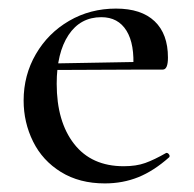

<svg xmlns="http://www.w3.org/2000/svg" viewBox="-20 -415 451 447"><path d="M35 -181Q35 -240 63.5 -289Q92 -338 141 -366.5Q190 -395 250 -395Q309 -395 340 -365.5Q371 -336 371 -281Q371 -253 359 -253H290Q294 -312 274.5 -343.5Q255 -375 216 -375Q167 -375 139.5 -333.5Q112 -292 112 -220Q112 -132 152.5 -80Q193 -28 268 -28Q297 -28 318 -35.5Q339 -43 367 -59H368Q371 -59 373.5 -55.5Q376 -52 374 -49Q338 -17 302 -2.5Q266 12 224 12Q165 12 122 -14.5Q79 -41 57 -85.5Q35 -130 35 -181ZM88 -267 312 -271V-253L89 -252Z"/></svg>

Font: Cormorant Infant Medium
Style: Regular
Weight: 500
Designer: Christian Thalmann (Catharsis Fonts)
Foundry: Catharsis Fonts
Version: Version 4.000